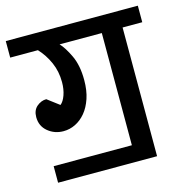

<svg xmlns="http://www.w3.org/2000/svg" viewBox="-109 -723 788 830"><g transform="rotate(-15 285.5 -308.0)"><path d="M50 -57H400V-559H211Q232 -537 253 -492.5Q274 -448 274 -383Q274 -336 262 -300.5Q250 -265 230 -241Q210 -217 184.5 -204.5Q159 -192 131 -192Q91 -192 61.5 -216.5Q32 -241 32 -281Q32 -312 51.5 -328.5Q71 -345 94 -345L147 -305Q161 -316 170 -341.5Q179 -367 179 -399Q179 -447 161 -487.5Q143 -528 114 -559H-10V-633H581V-559H493V17H50Z"/></g></svg>

Font: Ek Mukta Medium
Style: Regular
Weight: 500
Designer: Girish Dalvi and Yashodeep Gholap
Foundry: Ek Type
Version: Version 2.538;PS 1.002;hotconv 16.6.51;makeotf.lib2.5.65220;